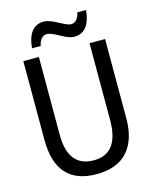

<svg xmlns="http://www.w3.org/2000/svg" viewBox="-132 -988 864 1084"><g transform="rotate(-15 300.0 -445.5)"><path d="M539.1 -714.8V-252Q539.1 -125 477.5 -57.6Q416 9.8 296.9 9.8Q61 9.8 61 -253.9V-713.9H151.9V-258.8Q151.9 -69.8 301.8 -69.8Q445.8 -69.8 448.2 -259.8V-714.8ZM177.7 -771H127Q139.2 -899.9 230 -899.9Q258.3 -899.9 308.6 -872.6Q358.4 -845.2 375 -845.2Q414.1 -845.2 426.8 -900.9H478Q464.8 -772 375 -772Q347.2 -772 298.3 -799.8Q249.5 -827.1 230 -827.1Q189.9 -827.1 177.7 -771Z"/></g></svg>

Font: Droid Sans Mono
Style: Regular
Weight: 400
Monospace: yes
Foundry: Ascender Corporation
Version: Version 1.00 build 112